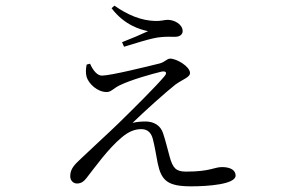

<svg xmlns="http://www.w3.org/2000/svg" viewBox="-20 -607 1040 678"><path d="M298 -382 286 -379C283 -364 282 -349 286 -335C293 -312 323 -282 357 -282C372 -282 381 -295 401 -305C444 -326 517 -346 550 -354C565 -357 572 -351 561 -338C529 -300 456 -228 399 -172C360 -134 297 -77 266 -47C245 -27 228 -12 228 15C228 31 239 41 252 41C267 41 277 33 286 21C316 -17 360 -80 410 -122C434 -142 455 -151 479 -151C504 -151 515 -135 520 -115C527 -88 532 -55 537 -30C550 31 572 51 655 51C714 51 812 44 812 13C812 -6 794 -17 764 -17C736 -17 723 -1 637 -1C601 -1 590 -14 579 -54C572 -80 564 -112 556 -136C547 -165 522 -178 494 -178C481 -178 463 -177 448 -173C490 -214 567 -283 599 -308C625 -327 651 -334 651 -349C651 -372 604 -400 581 -400C569 -400 563 -388 544 -383C500 -372 370 -340 340 -340C324 -340 309 -357 298 -382ZM374 -578C419 -518 477 -502 503 -497C480 -486 442 -470 411 -458L418 -442C450 -451 516 -474 549 -476C570 -478 581 -477 598 -477C617 -477 625 -487 625 -497C625 -521 596 -537 572 -537C560 -537 549 -532 526 -533C478 -535 433 -553 384 -587Z"/></svg>

Font: Noto Serif CJK TC Light
Style: Regular
Weight: 300
Designer: Ryoko NISHIZUKA 西塚涼子 (kana & ideographs); Frank Grießhammer (Latin, Greek & Cyrillic); Wenlong ZHANG 张文龙 (bopomofo); San
Foundry: Adobe
Version: Version 2.001;hotconv 1.1.0;makeotfexe 2.6.0